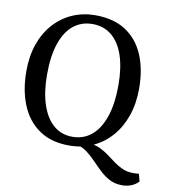

<svg xmlns="http://www.w3.org/2000/svg" viewBox="-98 -836 981 1102"><g transform="rotate(10 392.0 -285.0)"><path d="M688.5 183Q647 183 615.5 166.8Q584 150.5 557.8 125.8Q531.5 101 506.5 74.8Q481.5 48.5 453.5 27.2Q425.5 6 390.5 -2L457 -23Q496 -19.5 525.2 -5.5Q554.5 8.5 578.8 26.8Q603 45 627 62.5Q651 80 678 91.5Q705 103 740.5 103Q753 103 759.8 102.2Q766.5 101.5 772 101L783.5 144.5Q764.5 164.5 739.8 173.8Q715 183 688.5 183ZM354.5 11Q247.5 12.5 176 -35.8Q104.5 -84 69 -170Q33.5 -256 33.5 -367.5Q33.5 -455.5 58.5 -526.2Q83.5 -597 129.2 -647.5Q175 -698 236.2 -724.8Q297.5 -751.5 369.5 -751.5Q475.5 -751.5 546.2 -705.5Q617 -659.5 652.8 -575.8Q688.5 -492 688.5 -379.5Q688.5 -292 663.5 -220.5Q638.5 -149 593.5 -97.8Q548.5 -46.5 487.5 -18.2Q426.5 10 354.5 11ZM359 -41.5Q422 -41.5 468.8 -79.5Q515.5 -117.5 541.8 -192.8Q568 -268 568 -379.5Q568 -479.5 544 -551Q520 -622.5 473.8 -660.8Q427.5 -699 361.5 -699Q299 -699 252.2 -662.5Q205.5 -626 179.8 -552.5Q154 -479 154 -367.5Q154 -268 178 -194.8Q202 -121.5 247.8 -81.5Q293.5 -41.5 359 -41.5Z"/></g></svg>

Font: Merriweather Light 18pt
Style: Regular
Weight: 400
Version: Version 2.100